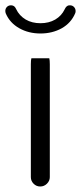

<svg xmlns="http://www.w3.org/2000/svg" viewBox="-28 -696 301 712"><path d="M88.4 -480Q86.4 -473.6 86.4 -458V-39.1Q86.4 -24.9 96.7 -14.6Q106.9 -4.4 121.1 -4.4Q135.7 -4.4 146.2 -14.9Q156.7 -25.4 156.7 -39.1V-458Q156.7 -472.2 154.8 -480ZM201.2 -591.3Q235.4 -610.8 250.5 -646Q252.4 -649.9 252.4 -654.8Q252.4 -664.1 246.1 -670.4Q240.2 -676.3 231.4 -676.3Q225.6 -676.3 222.7 -674.6Q219.7 -672.9 218.3 -671.4Q214.8 -668 211.9 -661.6Q200.2 -637.2 176.8 -623.5Q153.3 -609.9 122.1 -609.9Q90.8 -609.9 67.4 -623.5Q43.5 -637.7 31.7 -662.6Q27.3 -672.4 20.5 -674.8Q17.1 -676.3 12.7 -676.3Q3.4 -676.3 -2.4 -670.2Q-8.3 -664.1 -8.3 -655.3Q-8.3 -650.4 -6.3 -645.5Q8.8 -610.8 43.5 -591.3Q78.1 -571.8 122.1 -571.8Q166 -571.8 201.2 -591.3Z"/></svg>

Font: YuPearl-ExtraLight
Style: ExtraLight
Weight: 200
Designer: Max Yao
Foundry: Max-Everyday
Version: Version 1.011; ttfautohint (v1.8.3)